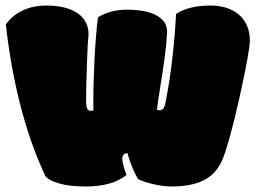

<svg xmlns="http://www.w3.org/2000/svg" viewBox="-20 -659 917 687"><path d="M286.6 8.3Q271 8.3 251 7.1Q231 5.9 210.9 2Q190.9 -2 172.9 -9Q154.8 -16.1 143.1 -27.8Q113.8 -89.4 90.6 -156.7Q67.4 -224.1 50 -293.7Q32.7 -363.3 20.5 -433.6Q8.3 -503.9 1 -571.3Q22.9 -603.5 60.8 -621.3Q98.6 -639.2 146 -639.2Q216.3 -639.2 256.6 -612.3Q296.9 -585.4 296.9 -535.6Q293 -498 291 -426.8Q288.1 -355 288.1 -296.9Q288.1 -280.8 291.3 -271.7Q294.4 -262.7 304.7 -262.7Q308.6 -262.7 314.5 -264.2Q314 -266.6 314 -270Q314 -273.4 314 -278.8V-295.9Q314 -331.5 315.2 -372.1Q316.4 -412.6 318.8 -459.5Q324.2 -551.8 330.6 -597.2Q375.5 -624.5 435.1 -624.5Q454.1 -624.5 478.3 -621.8Q502.4 -619.1 524.2 -611.1Q545.9 -603 561.3 -587.9Q576.7 -572.8 578.1 -547.9Q575.7 -499.5 569.3 -453.6Q563 -407.7 553.2 -346.7Q548.3 -315.9 545.4 -296.1Q542.5 -276.4 541.5 -266.6Q546.4 -264.6 550.3 -264.6Q558.1 -264.6 563.5 -269.5Q568.8 -274.9 572.3 -293Q587.4 -369.1 596.7 -450.4Q606 -531.7 609.9 -608.9Q654.8 -639.2 733.9 -639.2Q763.2 -639.2 788.8 -631.3Q814.5 -623.5 833.3 -607.9Q852.1 -592.3 863 -568.8Q874 -545.4 874 -514.2Q874 -477.5 837.9 -314.5Q828.6 -272 819.6 -235.4Q810.5 -198.7 802.2 -169.2Q793.9 -139.6 786.9 -118.2Q779.8 -96.7 774.4 -84.5Q752 -34.7 707.5 -13.2Q663.1 8.3 593.3 8.3Q581.1 8.3 564.9 6.3Q548.8 4.4 532 0.7Q515.1 -2.9 499.8 -7.8Q484.4 -12.7 473.6 -18.6Q468.8 -26.9 462.9 -38.8Q457 -50.8 451.9 -63.7Q446.8 -76.7 442.6 -89.1Q438.5 -101.6 436.5 -110.8Q417.5 -110.4 417.5 -90.3Q417.5 -73.7 432.6 -32.7Q381.3 8.3 286.6 8.3Z"/></svg>

Font: Modak sl
Style: Regular
Weight: 400
Designer: Sarang Kulkarni, Maithili Shingre, Noopur Datye
Foundry: Ek Type
Version: Version 1.036;PS Version 1.000;hotconv 1.0.79;makeotf.lib2.5